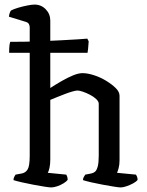

<svg xmlns="http://www.w3.org/2000/svg" viewBox="-20 -820 643 840"><path d="M20 -589Q20 -611 21.5 -622Q23 -633 25 -637Q48 -637 86 -637.5Q124 -638 167.5 -640Q211 -642 251.5 -644Q292 -646 322 -648Q352 -650 362 -651L368 -639Q367 -619 365.5 -607.5Q364 -596 363 -589ZM204 0Q196 0 174 -3.5Q152 -7 125.5 -12Q99 -17 75 -22.5Q51 -28 39 -32Q39 -40 42.5 -46.5Q46 -53 48 -56L75 -61Q92 -64 101 -79Q110 -94 110 -139V-700Q110 -708 106.5 -714.5Q103 -721 94 -724L19 -747Q20 -757 23 -764.5Q26 -772 28 -774Q39 -780 59 -786Q79 -792 99.5 -796Q120 -800 131 -800Q160 -800 180 -779.5Q200 -759 200 -730V-435Q223 -450 249 -465Q275 -480 299 -490Q323 -500 341 -500Q363 -500 391 -491Q419 -482 444.5 -466.5Q470 -451 486.5 -434.5Q503 -418 503 -401V-120Q503 -99 499 -84.5Q495 -70 492 -64L575 -56Q577 -53 579.5 -47Q582 -41 582 -33Q576 -25 562 -17.5Q548 -10 533 -5Q518 0 508 0Q500 0 478.5 -3.5Q457 -7 429.5 -12Q402 -17 378.5 -22.5Q355 -28 343 -32Q343 -39 346.5 -45.5Q350 -52 353 -56L379 -61Q389 -63 396 -69Q403 -75 407.5 -91.5Q412 -108 412 -139V-366Q412 -376 401 -386.5Q390 -397 373.5 -405.5Q357 -414 342 -419Q327 -424 319 -424Q312 -424 296 -419.5Q280 -415 261 -407.5Q242 -400 225.5 -393.5Q209 -387 200 -383V-122Q200 -101 196.5 -85.5Q193 -70 189 -64L270 -56Q272 -53 274 -47Q276 -41 276 -33Q271 -26 258 -18Q245 -10 230 -5Q215 0 204 0Z"/></svg>

Font: Texturina 12pt
Style: Regular
Weight: 400
Designer: Guillermo Torres Carreño
Foundry: Omnibus-Type
Version: Version 1.002